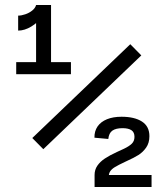

<svg xmlns="http://www.w3.org/2000/svg" viewBox="-20 -750 660 770"><path d="M124.7 -730H167.5Q167.5 -708.3 150 -684.2Q132.5 -660 105.7 -643.7Q78.8 -627.3 52.8 -627.3V-687.3Q65.7 -687.3 81.4 -692.7Q97.2 -698 109.4 -707.9Q121.7 -717.8 124.7 -730ZM124.7 -452.5V-730H184.7V-452.5ZM45 -500.8H264.5V-452.5H45ZM546.7 -527.8 153.7 -151.7 109.5 -196.5 502.5 -572.7ZM579.2 -203.7Q579.2 -176.7 566 -158Q552.8 -139.3 534.9 -128.2Q517 -117 489.5 -104.7Q486.7 -103.3 482.3 -101.3Q454.5 -88.2 441.1 -80.1Q427.7 -72 421.7 -62.6Q415.7 -53.2 416 -38.8L406 -48.3H587.8V0H359.3V-48.3Q359.3 -69.3 370.5 -85.6Q381.7 -101.8 400.7 -114.4Q419.7 -127 449.7 -140.8L456 -143.7Q469.2 -149.5 476.8 -153.3Q497.8 -163.3 508.6 -173.8Q519.3 -184.3 519.3 -201.2Q519.3 -219.7 507.1 -227.8Q494.8 -236 471.3 -236Q444.8 -236 430.8 -226.2Q416.8 -216.5 414.3 -192.7L358.8 -197.8Q358.2 -223.8 371.2 -242.8Q384.3 -261.7 409 -271.8Q433.7 -281.8 467.5 -281.8Q519.3 -281.8 549.2 -262.6Q579.2 -243.3 579.2 -203.7Z"/></svg>

Font: Monaspace Krypton Var
Style: Regular
Weight: 400
Designer: Riley Cran and the Lettermatic Team
Version: Version 1.101 (Monaspace Krypton Var)